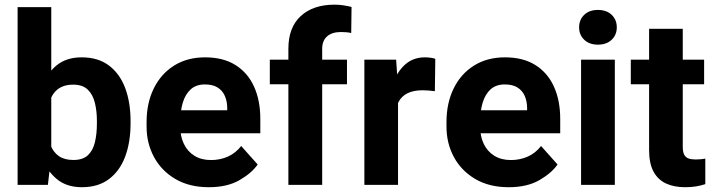

<svg xmlns="http://www.w3.org/2000/svg" viewBox="-20 -780 3015 810"><path d="M325.4 9.8Q260.1 9.8 218.4 -25.6Q176.7 -60.9 153.5 -120.8Q130.4 -180.7 120.8 -254.4V-274.2Q130.4 -350.1 153.4 -409.6Q176.4 -469.1 218 -503.6Q259.6 -538.1 324.4 -538.1Q394 -538.1 439.8 -503.5Q485.5 -468.9 508.2 -408.4Q530.8 -347.9 530.8 -269.7V-259.5Q530.8 -180.6 508.2 -119.7Q485.5 -58.9 439.9 -24.6Q394.3 9.8 325.4 9.8ZM54.3 0V-750H196.3V-122.8L182 0ZM289.6 -105.1Q329.3 -105.1 350.7 -125Q372.1 -145 380.4 -180Q388.8 -214.9 388.8 -259.5V-269.7Q388.8 -311.3 380.3 -346.1Q371.8 -381 350.2 -401.9Q328.7 -422.9 288.6 -422.9Q260.4 -422.9 240.4 -413.6Q220.4 -404.4 207.5 -387.3Q194.6 -370.1 188 -346.1Q181.4 -322.2 180.2 -293V-235.5Q182.1 -197 193.4 -167.5Q204.7 -138.1 228.1 -121.6Q251.6 -105.1 289.6 -105.1Z M861 9.8Q778.8 9.8 720 -24.8Q661.1 -59.4 629.8 -117.4Q598.4 -175.5 598.4 -245.9V-265.1Q598.4 -344.9 628.6 -406.6Q658.8 -468.3 714.3 -503.2Q769.7 -538.1 845.2 -538.1Q921.7 -538.1 973.4 -505.6Q1025.2 -473.1 1051.7 -414.8Q1078.2 -356.4 1078.2 -278.3V-217.9H659.7V-314.8H938.6V-326.1Q938.1 -353.9 928.2 -376.1Q918.4 -398.2 897.8 -411Q877.2 -423.8 844.3 -423.8Q807.4 -423.8 784.6 -403.1Q761.7 -382.4 751.1 -346.7Q740.4 -311 740.4 -265.1V-245.9Q740.4 -204.7 755.8 -172.8Q771.1 -140.9 800.2 -122.9Q829.4 -104.8 870 -104.8Q908.5 -104.8 941.3 -119.3Q974 -133.9 997.5 -164L1067 -86.1Q1042.2 -50 990.5 -20.1Q938.8 9.8 861 9.8Z M1196.6 0V-574.2Q1196.6 -664.5 1248.9 -712.4Q1301.3 -760.3 1390.8 -760.3Q1410.3 -760.3 1428.2 -757.6Q1446.2 -754.9 1463.1 -750.7L1461.7 -640.7Q1452.6 -643 1441.9 -643.9Q1431.2 -644.9 1418.5 -644.9Q1380.8 -644.9 1360 -626.6Q1339.2 -608.3 1339.2 -574.2V0ZM1443.8 -424.6H1118.3V-528.3H1443.8Z M1659.2 0H1517.2V-528.3H1651.2L1659.2 -410.4ZM1814.6 -395.3Q1803.8 -396.9 1789.4 -398Q1775 -399.2 1763.5 -399.2Q1724.6 -399.2 1699.3 -386.7Q1673.9 -374.1 1661.5 -350.1Q1649.1 -326.1 1647.9 -291L1619 -301Q1619 -369.6 1636.7 -423.2Q1654.4 -476.8 1688.7 -507.4Q1723 -538.1 1772.6 -538.1Q1783.6 -538.1 1796.2 -536.5Q1808.9 -534.9 1816.4 -531.8Z M2126.2 9.8Q2043.9 9.8 1985.1 -24.8Q1926.3 -59.4 1894.9 -117.4Q1863.6 -175.5 1863.6 -245.9V-265.1Q1863.6 -344.9 1893.8 -406.6Q1923.9 -468.3 1979.4 -503.2Q2034.9 -538.1 2110.4 -538.1Q2186.8 -538.1 2238.6 -505.6Q2290.3 -473.1 2316.8 -414.8Q2343.4 -356.4 2343.4 -278.3V-217.9H1924.8V-314.8H2203.7V-326.1Q2203.2 -353.9 2193.4 -376.1Q2183.5 -398.2 2162.9 -411Q2142.4 -423.8 2109.5 -423.8Q2072.6 -423.8 2049.7 -403.1Q2026.9 -382.4 2016.2 -346.7Q2005.6 -311 2005.6 -265.1V-245.9Q2005.6 -204.7 2020.9 -172.8Q2036.2 -140.9 2065.4 -122.9Q2094.5 -104.8 2135.2 -104.8Q2173.6 -104.8 2206.4 -119.3Q2239.2 -133.9 2262.6 -164L2332.1 -86.1Q2307.3 -50 2255.6 -20.1Q2203.9 9.8 2126.2 9.8Z M2502.4 -738.1Q2539.1 -738.1 2560.6 -717.4Q2582.1 -696.7 2582.1 -664.6Q2582.1 -633.1 2560.6 -612.4Q2539.1 -591.6 2502.4 -591.6Q2466.1 -591.6 2444.6 -612.4Q2423.1 -633.1 2423.1 -664.6Q2423.1 -696.7 2444.6 -717.4Q2466.1 -738.1 2502.4 -738.1ZM2573.8 0H2431.4V-528.3H2573.8Z M2950.5 -424.6H2641.2V-528.3H2950.5ZM2860.4 -658.5V-161.6Q2860.4 -139.6 2866.3 -127.8Q2872.3 -116 2884.4 -111.6Q2896.6 -107.2 2914.6 -107.2Q2927.3 -107.2 2937.9 -108.3Q2948.4 -109.4 2955.5 -110.8V-3.2Q2937.7 2.8 2916.9 6.3Q2896.2 9.8 2870 9.8Q2823.9 9.8 2789.8 -5.9Q2755.7 -21.6 2737 -56.1Q2718.4 -90.6 2718.4 -146.6V-658.5Z"/></svg>

Font: Heebo
Style: Regular
Weight: 400
Designer: Oded Ezer
Foundry: Ezer Type House
Version: Version 3.100